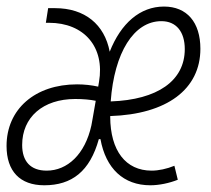

<svg xmlns="http://www.w3.org/2000/svg" viewBox="-27 -547 633 577"><path d="M428.7 -34.2C350.6 -34.2 304.7 -94.2 304.2 -195.8C304.2 -196.8 304.2 -197.8 304.2 -198.2C474.6 -203.6 575.2 -278.8 575.2 -400.4C575.2 -480 534.7 -527.3 465.8 -527.3C394 -527.3 336.4 -477.1 302.7 -391.6C287.1 -473.6 228 -522.5 138.2 -522.5H117.7L110.8 -478.5H120.1C226.1 -478.5 288.6 -405.3 270.5 -300.8L268.1 -286.6C249 -291 226.1 -293.5 204.6 -293.5C78.1 -293.5 -7.3 -218.8 -7.3 -108.4C-7.3 -32.7 32.7 9.8 106 9.8C189 9.8 243.2 -32.2 270 -128.9H274.9C291 -40.5 344.2 9.8 424.8 9.8C451.2 9.8 481.9 3.4 507.3 -6.8L497.1 -48.8C474.6 -39.6 449.7 -34.2 428.7 -34.2ZM305.7 -242.2C316.4 -388.7 375 -483.4 458 -483.4C502.9 -483.4 528.3 -451.2 528.3 -399.4C528.3 -304.2 446.3 -247.1 305.7 -242.2ZM247.6 -169.9C228.5 -83 175.3 -34.2 113.3 -34.2C64.9 -34.2 39.6 -62 39.6 -111.3C39.6 -194.8 102.1 -249.5 199.2 -249.5C222.7 -249.5 244.1 -247.6 260.7 -244.1L251.5 -191.4Z"/></svg>

Font: Cascadia Code PL ExtraLight
Style: Italic
Weight: 200
Italic angle: -10°
Monospace: yes
Designer: Aaron Bell
Foundry: Saja Typeworks
Version: Version 2404.023